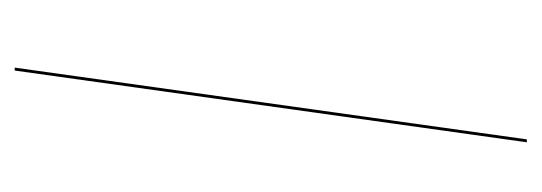

<svg xmlns="http://www.w3.org/2000/svg" viewBox="-252 -468 720 255"><g transform="rotate(90 107.5 -340.0)"><path d="M168.5 -680.2 73.2 0H69.3L164.6 -680.2Z"/></g></svg>

Font: Fira Sans Compressed Four
Style: Italic
Weight: 100
Width: 3
Italic angle: -8°
Designer: Carrois Corporate & Edenspiekermann AG
Foundry: Carrois Corporate GbR & Edenspiekermann AG
Version: Version 4.203;PS 004.203;hotconv 1.0.88;makeotf.lib2.5.64775